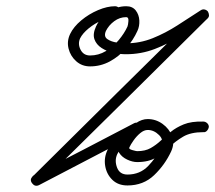

<svg xmlns="http://www.w3.org/2000/svg" viewBox="-20 -578 691 616"><path d="M367 -541Q367 -534 361.5 -528.5Q356 -523 349 -523Q331 -523 307.5 -513Q284 -503 264.5 -487Q245 -471 237 -455Q229 -437 238.5 -418.5Q248 -400 269 -400Q296 -400 319.5 -414Q343 -428 361 -449.5Q379 -471 389 -493Q391 -498 392 -510.5Q393 -523 385 -523Q364 -523 346.5 -510Q329 -497 320 -479Q312 -461 324.5 -452.5Q337 -444 355 -441.5Q373 -439 384 -439Q429 -439 470 -455.5Q511 -472 549 -496.5Q587 -521 624 -545Q630 -549 636.5 -547.5Q643 -546 647 -541Q650 -536 650.5 -529.5Q651 -523 645 -518Q511 -385 377 -252.5Q243 -120 109 12Q104 18 97.5 15.5Q91 13 87 7Q83 1 82.5 -5.5Q82 -12 89 -16Q169 -57 249 -98.5Q329 -140 409 -182Q416 -186 422.5 -183.5Q429 -181 432 -176Q435 -171 434.5 -164Q434 -157 428 -153Q408 -138 387.5 -122Q367 -106 356 -83Q347 -63 355.5 -40.5Q364 -18 389 -18Q429 -18 455.5 -45.5Q482 -73 497 -106Q507 -128 490.5 -144.5Q474 -161 454 -161Q442 -161 430 -151Q418 -141 408.5 -127.5Q399 -114 395 -105Q392 -100 404.5 -96.5Q417 -93 420 -93Q446 -93 463.5 -103Q481 -113 496 -127Q511 -141 528 -155Q545 -169 569.5 -179Q594 -189 632 -188Q639 -188 644.5 -183Q650 -178 650 -171Q649 -164 644 -158.5Q639 -153 632 -154Q592 -154 567.5 -139.5Q543 -125 523.5 -106Q504 -87 480.5 -72.5Q457 -58 420 -58Q405 -58 388 -66Q371 -74 362.5 -87.5Q354 -101 363 -120Q370 -136 384.5 -153.5Q399 -171 417 -183.5Q435 -196 454 -196Q480 -196 501.5 -180.5Q523 -165 532 -141.5Q541 -118 529 -92Q509 -49 474.5 -16Q440 17 389 17Q359 17 340.5 -1Q322 -19 317.5 -45.5Q313 -72 325 -97Q338 -125 360.5 -144Q383 -163 407 -180Q413 -185 419.5 -182.5Q426 -180 429 -174Q433 -168 432.5 -161.5Q432 -155 425 -151Q345 -109 265 -67.5Q185 -26 105 16Q92 22 83 10Q74 -2 85 -12Q219 -145 353 -277.5Q487 -410 621 -542Q626 -548 632.5 -546Q639 -544 644 -539Q648 -533 648.5 -526.5Q649 -520 642 -515Q603 -490 562 -464Q521 -438 477 -421Q433 -404 384 -404Q365 -404 344 -408.5Q323 -413 306 -424Q289 -435 283 -452Q277 -469 288 -493Q301 -521 327.5 -539.5Q354 -558 385 -558Q405 -558 415.5 -544.5Q426 -531 427 -512.5Q428 -494 421 -479Q408 -450 385 -423.5Q362 -397 332.5 -381Q303 -365 269 -365Q243 -365 224.5 -381.5Q206 -398 200 -422Q194 -446 205 -469Q216 -492 240.5 -512.5Q265 -533 294.5 -545.5Q324 -558 349 -558Q356 -558 361.5 -553Q367 -548 367 -541Z"/></svg>

Font: FRB American Cursive Guidelines Arrows
Style: Italic
Weight: 400
Italic angle: -25°
Version: Version 2.0;Modular Font Editor K font №1